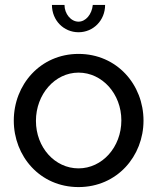

<svg xmlns="http://www.w3.org/2000/svg" viewBox="-20 -750 639 780"><path d="M299 10C456 10 563 -116 563 -260C563 -406 455 -531 299 -531C144 -531 36 -406 36 -260C36 -116 142 10 299 10ZM126 -259C126 -367 203 -455 299 -455C395 -455 473 -369 473 -261C473 -152 395 -66 299 -66C203 -66 126 -151 126 -259ZM299 -662C268 -662 242 -694 242 -730H191C191 -667 239 -619 299 -619C359 -619 407 -667 407 -730H357C353 -691 328 -662 299 -662Z"/></svg>

Font: Raleway Med
Style: Regular
Weight: 500
Designer: Matt McInerney, Pablo Impallari, Rodrigo Fuenzalida
Foundry: Matt McInerney, Pablo Impallari, Rodrigo Fuenzalida
Version: Version 3.00 July 28, 2015